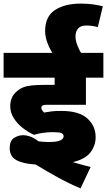

<svg xmlns="http://www.w3.org/2000/svg" viewBox="-20 -916 595 1068"><path d="M273 -181Q251 -181 222.5 -177.5Q194 -174 169 -166Q136 -181 106 -204.5Q76 -228 56.5 -259Q37 -290 37 -325Q37 -350 45.5 -371Q54 -392 75 -409Q91 -423 110 -430.5Q129 -438 159 -441Q189 -444 238 -444H284V-484H0V-622H555V-484H458V-333H238Q220 -333 214 -327Q210 -323 210 -317Q210 -309 214 -303Q218 -297 225 -290Q247 -294 267 -296.5Q287 -299 321 -299Q419 -299 465.5 -257.5Q512 -216 512 -153Q512 -107 483.5 -69Q455 -31 385 -14Q411 -7 436.5 0.5Q462 8 484 13L428 132Q364 105 299.5 69.5Q235 34 178 -1Q108 -5 71 -25.5Q34 -46 34 -92Q34 -133 58 -148.5Q82 -164 108 -164Q150 -164 194 -130Q210 -128 224 -127Q238 -126 248 -126Q297 -126 315.5 -135Q334 -144 334 -157Q334 -170 322 -175.5Q310 -181 273 -181ZM276 -615Q257 -642 244 -677Q231 -712 231 -743Q231 -824 285.5 -860Q340 -896 430 -896Q467 -896 498.5 -891.5Q530 -887 552 -881L524 -765Q494 -774 460 -774Q429 -774 414.5 -757.5Q400 -741 400 -714Q400 -688 412 -659.5Q424 -631 435 -615Z"/></svg>

Font: Noto Sans Devanagari UI Black
Style: Regular
Weight: 900
Designer: Jelle Bosma - Monotype Design Team
Foundry: Monotype Imaging Inc.
Version: Version 2.003; ttfautohint (v1.8.4.7-5d5b)